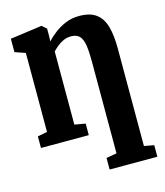

<svg xmlns="http://www.w3.org/2000/svg" viewBox="-112 -651 794 923"><g transform="rotate(-15 285.0 -190.0)"><path d="M319 185.5V128L371 119V-340Q371 -385.5 366.5 -417Q362 -448.5 348 -464.8Q334 -481 304.5 -481Q284.5 -481 267.2 -473.2Q250 -465.5 236 -454Q222 -442.5 211 -431V-67L265 -57.5V0H27V-57.5L75 -67V-460L23 -478V-544.5L178 -566H182L204 -546.5V-508L203 -483Q221 -503 245.8 -521.8Q270.5 -540.5 301.2 -553Q332 -565.5 368 -565.5Q422.5 -565.5 453 -542.2Q483.5 -519 495.5 -474.5Q507.5 -430 507.5 -367V119L556.5 128V185.5Z"/></g></svg>

Font: Merriweather 24pt SemiCondensed
Style: Bold
Weight: 700
Width: 4
Designer: Eben Sorkin
Foundry: Eben Sorkin
Version: Version 2.100